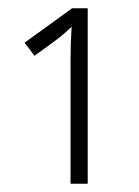

<svg xmlns="http://www.w3.org/2000/svg" viewBox="-20 -734 340 468"><path d="M193.8 -286.1H151.9V-585.9Q151.9 -627.9 154.8 -668.9Q138.7 -653.8 127.9 -645Q117.2 -636.2 64 -598.1L40 -629.9L155.8 -713.9H193.8Z"/></svg>

Font: TypoPRO Open Sans Condensed
Style: Regular
Weight: 300
Width: 3
Foundry: Ascender Corporation
Version: Version 1.10